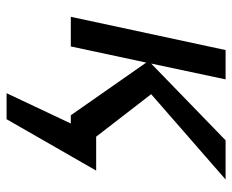

<svg xmlns="http://www.w3.org/2000/svg" viewBox="-81 -429 705 583"><g transform="rotate(90 271.5 -137.5)"><path d="M395 -77H498L342 195H263L355 0H330L170 -229L121 0H31L132 -470H221L173 -244L406 -470H525L266 -244Z"/></g></svg>

Font: Ysabeau Semibold
Style: Italic
Weight: 600
Italic angle: -12°
Designer: Christian Thalmann (Catharsis Fonts)
Version: Version 0.003